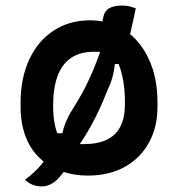

<svg xmlns="http://www.w3.org/2000/svg" viewBox="-20 -620 640 690"><path d="M468 -590Q463 -567 458.5 -545.5Q454 -524 449 -504Q444 -484 439 -464L441 -390H367L395 -414Q393 -380 386.5 -352Q380 -324 366 -295Q339 -226 307.5 -168.5Q276 -111 237 -62Q235 -54 232 -46Q229 -38 227 -30Q221 -19 214.5 -9.5Q208 0 200.5 8.5Q193 17 185 26Q173 37 159 43.5Q145 50 131 50Q122 50 113.5 48.5Q105 47 97.5 44Q90 41 83 36.5Q76 32 70 26Q90 11 105 -3.5Q120 -18 130 -30.5Q140 -43 147 -53L149 -141H229L200 -118Q203 -140 208.5 -158.5Q214 -177 223 -195.5Q232 -214 245 -234Q277 -284 303 -341Q329 -398 351 -466Q349 -474 345 -481.5Q341 -489 338 -496Q342 -511 345 -526Q348 -541 351 -557Q355 -580 372 -590Q389 -600 416 -600Q425 -600 431.5 -599.5Q438 -599 444 -597.5Q450 -596 456 -594Q462 -592 468 -590ZM303 -547Q352 -547 396 -528.5Q440 -510 473.5 -472Q507 -434 526.5 -378.5Q546 -323 546 -250V-237Q546 -162 514.5 -106Q483 -50 427 -19.5Q371 11 296 11Q245 11 201 -4.5Q157 -20 124 -50.5Q91 -81 72.5 -128Q54 -175 54 -238V-250Q54 -340 85.5 -407Q117 -474 173.5 -510.5Q230 -547 303 -547ZM317 -434Q268 -434 235.5 -412Q203 -390 187 -347Q171 -304 171 -242V-235Q171 -200 178 -167.5Q185 -135 202 -110Q220 -105 238 -103.5Q256 -102 279 -102Q331 -102 364 -118Q397 -134 413 -166Q429 -198 429 -246V-252Q429 -306 419 -349.5Q409 -393 387 -426Q373 -431 356.5 -432.5Q340 -434 317 -434Z"/></svg>

Font: Recursive Monospace Casual SemiBold
Style: Regular
Weight: 600
Version: Version 1.047